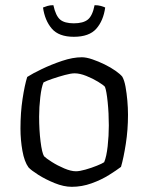

<svg xmlns="http://www.w3.org/2000/svg" viewBox="-20 -721 572 741"><path d="M257 0Q226 0 190.5 -14.5Q155 -29 127.5 -46.5Q100 -64 90 -75Q74 -97 66.5 -139Q59 -181 59 -225Q59 -286 67 -339Q75 -392 85 -424Q105 -437 141.5 -454.5Q178 -472 219.5 -486Q261 -500 296 -500Q313 -500 336.5 -492Q360 -484 383.5 -472.5Q407 -461 425.5 -448Q444 -435 452 -425Q460 -411 464.5 -386Q469 -361 471.5 -332.5Q474 -304 474 -278Q474 -220 465.5 -165.5Q457 -111 447 -77Q430 -64 400.5 -45.5Q371 -27 333.5 -13.5Q296 0 257 0ZM273 -60Q287 -60 310 -66.5Q333 -73 354 -81.5Q375 -90 382 -95Q391 -116 395.5 -156.5Q400 -197 400 -237Q400 -284 395.5 -327.5Q391 -371 385 -386Q379 -393 358.5 -405.5Q338 -418 313 -428Q288 -438 268 -438Q254 -438 230 -431.5Q206 -425 182.5 -417Q159 -409 148 -403Q140 -385 135.5 -346Q131 -307 131 -271Q131 -219 136.5 -175Q142 -131 150 -118Q158 -110 180 -96Q202 -82 228 -71Q254 -60 273 -60ZM265 -579Q207 -579 180 -610.5Q153 -642 146 -692Q153 -695 163 -698Q173 -701 186 -701Q195 -660 212 -645.5Q229 -631 265 -631Q301 -631 319 -645.5Q337 -660 345 -701Q359 -701 369.5 -698Q380 -695 386 -692Q379 -641 351.5 -610Q324 -579 265 -579Z"/></svg>

Font: Texturina ExtraLight
Style: Regular
Weight: 200
Designer: Guillermo Torres Carreño
Foundry: Omnibus-Type
Version: Version 1.002; ttfautohint (v1.8.3)